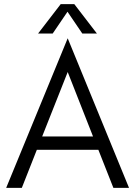

<svg xmlns="http://www.w3.org/2000/svg" viewBox="-20 -913 657 933"><path d="M185 -250H432L309 -563ZM607 0H531L458 -185H159L86 0H10L309 -727ZM308 -856 236 -750H165L275 -893H341L451 -750H380Z"/></svg>

Font: Puffins on Iceburgs
Style: Regular
Weight: 400
Version: Version 1.0